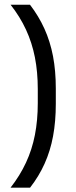

<svg xmlns="http://www.w3.org/2000/svg" viewBox="-20 -696 332 836"><path d="M144.5 -308Q144.5 -382.5 132 -446.2Q119.5 -510 93.2 -566.8Q67 -623.5 26 -675.5H110.5Q148.5 -626 173.5 -570.8Q198.5 -515.5 210.8 -451.5Q223 -387.5 223 -310V-244.5Q223 -167 211 -102.8Q199 -38.5 174.2 16.5Q149.5 71.5 111 121H26Q67 68.5 93.2 12Q119.5 -44.5 132 -108.5Q144.5 -172.5 144.5 -247Z"/></svg>

Font: Anek Bangla Medium
Style: Regular
Weight: 400
Version: Version 1.003